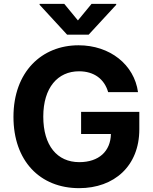

<svg xmlns="http://www.w3.org/2000/svg" viewBox="-20 -974 801 1004"><path d="M545.5 -492.2H701.7C681.8 -636 555 -737.2 390.6 -737.2C198.5 -737.2 50.4 -598.7 50.4 -362.9C50.4 -132.8 188.9 9.9 393.8 9.9C577.4 9.9 708.5 -106.2 708.5 -297.6V-389.2H404.1V-273.4H560C558.2 -183.2 497.2 -126.1 394.5 -126.1C279.1 -126.1 206.3 -212.4 206.3 -364.3C206.3 -515.6 282 -601.2 393.1 -601.2C472.3 -601.2 525.9 -560.4 545.5 -492.2ZM187.1 -948.9 331 -792.6H443.5L587.7 -948.9V-953.8H458.8L387.4 -867.2L316.1 -953.8H187.1Z"/></svg>

Font: Margiela Sans
Style: Bold
Weight: 700
Designer: Stefan Endress, Andreas Faust
Version: Version 1.100;FEAKit 1.0